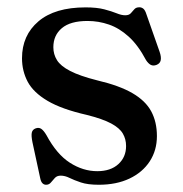

<svg xmlns="http://www.w3.org/2000/svg" viewBox="-20 -501 509 533"><path d="M250 -25.8Q287.2 -25.8 308.6 -45.4Q330 -64.9 330 -95.6Q330 -114.8 321 -130.2Q312.1 -145.6 288.5 -158.3Q264.8 -171 221 -182Q151.4 -197.8 112.1 -221Q72.8 -244.2 56.9 -274Q41.1 -303.9 41.1 -339.2Q41.1 -403 86.8 -441.8Q132.4 -480.5 217.6 -480.5Q249 -480.5 269.5 -475.1Q290 -469.7 303.6 -464.2Q317.2 -458.6 327.6 -458.6Q338 -458.6 343.1 -464.2Q348.2 -469.7 352.9 -475.3Q357.6 -480.8 366.9 -480.8Q373.2 -480.8 378.1 -476.7Q383 -472.5 386.4 -461.6L423.2 -356.9Q427.9 -343.2 426.2 -334Q424.4 -324.8 414.7 -320.9Q405.3 -317.3 398.4 -321Q391.4 -324.7 385.3 -334.3Q363.4 -375.6 337.4 -399.2Q311.3 -422.9 282.5 -432.8Q253.7 -442.8 223 -442.8Q175.4 -442.8 151.8 -422.9Q128.1 -403.1 128.1 -369.8Q128.1 -350.2 138.2 -334Q148.2 -317.7 174.8 -304Q201.3 -290.2 250 -277.9Q311.6 -263.4 347.8 -242.3Q384 -221.2 399.8 -191.9Q415.6 -162.5 415.6 -123.2Q415.6 -83.7 395.7 -53.1Q375.7 -22.5 339.5 -5.3Q303.2 11.9 254.3 11.9Q223.6 11.9 204.6 5.5Q185.6 -0.9 173 -7.1Q160.4 -13.4 148.6 -13.4Q138.3 -13.4 132.4 -7.1Q126.5 -0.9 121.4 5.5Q116.3 11.9 107.9 11.9Q102 11.9 97.8 7.6Q93.6 3.4 91.6 -6.5L70.1 -106.1Q66.5 -123.8 68.2 -132.5Q70 -141.2 78.6 -144.5Q87.8 -148 94.7 -143.2Q101.6 -138.4 109 -125.7Q137.5 -72.6 174.1 -49.2Q210.6 -25.8 250 -25.8Z"/></svg>

Font: Fraunces
Style: Regular
Weight: 900
Version: Version 1.000;[b76b70a41]